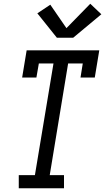

<svg xmlns="http://www.w3.org/2000/svg" viewBox="-20 -1003 560 1023"><path d="M80 0V-70H166L265 -665H187L174 -590H98L122 -735H509L485 -590H409L421 -665H343L245 -70H321V0ZM283 -802 179 -932 248 -978 334 -853 461 -983 520 -927 370 -802Z"/></svg>

Font: Iosevka Slab
Style: Italic
Weight: 400
Italic angle: -9°
Monospace: yes
Designer: Belleve Invis
Foundry: Belleve Invis
Version: Version 11.1.0; ttfautohint (v1.8.3)